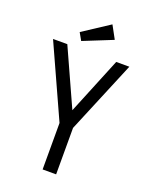

<svg xmlns="http://www.w3.org/2000/svg" viewBox="-147 -870 745 948"><g transform="rotate(20 225.0 -395.5)"><path d="M197 0V-244L25 -623H100L235 -325L357 -623H426L268 -244V0ZM159 -661 137 -700 276 -791 313 -723Z"/></g></svg>

Font: Inconsolata SemiCondensed
Style: Regular
Weight: 400
Width: 4
Monospace: yes
Designer: Raph Levien, Cyreal, Brenton Simpson
Foundry: Raph Levien, Cyreal, Google
Version: Version 3.000; ttfautohint (v1.8.2.53-6de2)